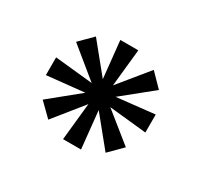

<svg xmlns="http://www.w3.org/2000/svg" viewBox="-89 -850 695 647"><g transform="rotate(30 258.5 -526.0)"><path d="M361 -365 411 -415 298 -506 443 -491V-561L296 -545L411 -638L362 -688L269 -574L284 -719H214L229 -575L137 -688L88 -639L203 -545L56 -560V-491L201 -506L88 -414L138 -365L229 -478L214 -333H284L269 -478Z"/></g></svg>

Font: Uncut Sans Medium
Style: Regular
Weight: 500
Designer: Kasper Nordkvist
Foundry: UNCUT.wtf
Version: Version 1.304;Glyphs 3.2 (3246)